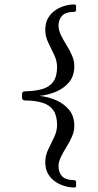

<svg xmlns="http://www.w3.org/2000/svg" viewBox="-20 -727 441 863"><path d="M314 115.8Q294 115.8 271.6 109.5Q249.2 103.2 229.1 89.9Q209 76.5 196.2 54.6Q183.5 32.8 183.5 1.8Q183.5 -28 196.8 -55.4Q210 -82.8 223.2 -110.1Q236.5 -137.5 236.5 -165.2Q236.5 -206.8 220 -230.9Q203.5 -255 171.1 -265.1Q138.8 -275.2 92 -275.5Q79 -275.5 79 -288.5V-303.5Q79 -316.5 92 -316.5Q138.8 -317.5 171.1 -327.1Q203.5 -336.8 220 -360.5Q236.5 -384.2 236.5 -425.8Q236.5 -453.8 223.2 -481Q210 -508.2 196.8 -535.8Q183.5 -563.2 183.5 -592.8Q183.5 -624 196.2 -645.9Q209 -667.8 229 -681.1Q249 -694.5 271.2 -700.8Q293.5 -707 313.2 -707Q322 -707 322 -700V-683Q322 -674.2 314 -674Q274 -673.2 258.5 -655.6Q243 -638 243 -612Q243 -592 253.5 -570Q264 -548 278.5 -525Q293 -502 303.5 -478Q314 -454 314 -430Q314 -386 290.6 -357.8Q267.2 -329.5 231.4 -314.6Q195.5 -299.8 157.5 -296Q195.5 -292.2 231.4 -276.9Q267.2 -261.5 290.6 -233.2Q314 -205 314 -161Q314 -137 303.5 -113Q293 -89 278.5 -66Q264 -43 253.5 -21.1Q243 0.8 243 20.8Q243 47 258.5 64.5Q274 82 314 83Q322 83.2 322 92V109.5Q322 115.8 314 115.8Z"/></svg>

Font: Young Serif Light
Style: Regular
Weight: 300
Designer: Bastien Sozeau
Foundry: NBR — Bastien Sozeau
Version: Version 5.001